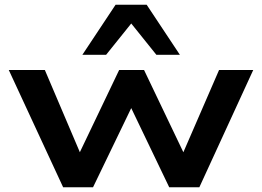

<svg xmlns="http://www.w3.org/2000/svg" viewBox="-20 -789 1104 809"><path d="M246 0 17 -494H169L324 -130H308L482 -494H587L761 -130H745L903 -494H1047L820 0H693L514 -373H552L372 0ZM327 -558 467 -769H598L738 -558H639L533 -690L427 -558Z"/></svg>

Font: Nunito Sans 10pt Expanded
Style: Bold
Weight: 700
Width: 7
Designer: Vernon Adams
Foundry: Vernon Adams
Version: Version 3.101;gftools[0.9.27]